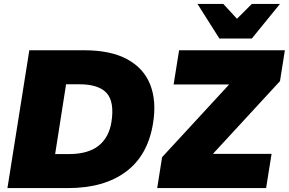

<svg xmlns="http://www.w3.org/2000/svg" viewBox="-20 -962 1477 982"><path d="M18 0ZM18 0 130 -705H409Q547 -705 631.5 -658.5Q716 -612 748.5 -528.5Q781 -445 763 -333Q737 -168 624.5 -84Q512 0 327 0ZM262 -174H332Q430 -174 483.5 -216Q537 -258 550 -338Q566 -441 525.5 -486Q485 -531 385 -531H318ZM784 0ZM784 0 809 -158 1152 -530H868L896 -705H1437L1412 -547L1069 -175H1369L1341 0ZM1102 -765 990 -942H1122L1192 -866L1268 -942H1412L1268 -765Z"/></svg>

Font: Winston Black
Style: Italic
Weight: 900
Italic angle: -9°
Designer: Original fonts by Vernon Adams / Changes by Cristiano Sobral
Foundry: VOriginal fonts by Vernon Adams / Changes by Cristiano Sobral
Version: Version 2.503;July 17, 2020;FontCreator 13.0.0.2655 64-bit